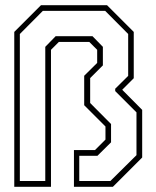

<svg xmlns="http://www.w3.org/2000/svg" viewBox="-20 -720 603 740"><path d="M35 0V-597L138 -700H392.5L495.5 -597V-418.5L451 -374L528 -296.5V-113L415 0H265V-141.5H346L386.5 -182V-232.5L304.5 -314.5V-428L354.5 -477.5V-528L324 -558.5H207L176.5 -528V0ZM56.5 -22.5H154.5V-539.5L194.5 -580.5H336.5L376.5 -539.5V-468L327.5 -419V-323L408 -242V-171.5L355.5 -119.5H285.5V-22.5H405.5L506 -122V-287L424 -369V-378L474 -427.5V-589L385.5 -678H145L56.5 -589Z"/></svg>

Font: Tourney Condensed ExtraLight
Style: Regular
Weight: 200
Width: 3
Designer: Tyler Finck
Foundry: Etcetera Type Co
Version: Version 1.010; ttfautohint (v1.8.3)